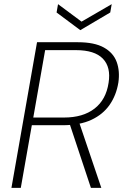

<svg xmlns="http://www.w3.org/2000/svg" viewBox="-20 -903 607 923"><path d="M35 0 158 -700H354Q434 -700 479.5 -674.5Q525 -649 541 -605Q557 -561 549 -506Q539 -445 507 -399Q475 -353 419.5 -327Q364 -301 281 -301H133L80 0ZM417 0 311 -319H359L467 0ZM140 -338H288Q379 -338 434.5 -381Q490 -424 502 -505Q514 -580 474.5 -621Q435 -662 345 -662H197ZM517 -883 510 -843 366 -758 252 -843 259 -883 372 -799Z"/></svg>

Font: DM Sans 11pt ExtraLight
Style: Italic
Weight: 250
Italic angle: -10°
Version: Version 4.004;gftools[0.9.30]